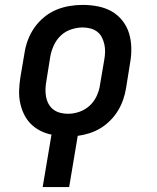

<svg xmlns="http://www.w3.org/2000/svg" viewBox="-20 -548 640 783"><path d="M154 215 190 1Q165 -4 143 -15.5Q121 -27 104.5 -44Q88 -61 77.5 -83Q67 -105 62 -129.5Q57 -154 58 -180Q59 -206 63 -232L80 -332Q84 -359 94 -385.5Q104 -412 120.5 -435.5Q137 -459 160 -478Q183 -497 209.5 -508Q236 -519 263.5 -523.5Q291 -528 317 -528Q349 -528 379.5 -522Q410 -516 435.5 -501.5Q461 -487 479.5 -463.5Q498 -440 506.5 -411.5Q515 -383 515.5 -351.5Q516 -320 510 -288L494 -188Q490 -164 482 -141Q474 -118 461 -96.5Q448 -75 429.5 -56.5Q411 -38 389.5 -25Q368 -12 344 -4.5Q320 3 297 6L262 215ZM257 -84Q280 -84 303.5 -92Q327 -100 345.5 -117Q364 -134 374.5 -157Q385 -180 388 -203L405 -303Q408 -319 408.5 -335.5Q409 -352 405.5 -367.5Q402 -383 395 -396.5Q388 -410 376 -419Q364 -428 348.5 -432Q333 -436 317 -436Q294 -436 270 -428Q246 -420 228 -403Q210 -386 199.5 -363Q189 -340 185 -317L169 -217Q166 -201 165.5 -184.5Q165 -168 168 -152.5Q171 -137 178.5 -123.5Q186 -110 198 -101Q210 -92 225.5 -88Q241 -84 257 -84Z"/></svg>

Font: Iosevka Etoile Semibold
Style: Italic
Weight: 600
Italic angle: -9°
Designer: Belleve Invis
Foundry: Belleve Invis
Version: Version 22.1.2; ttfautohint (v1.8.4)